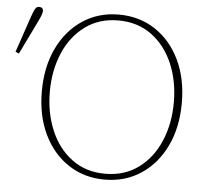

<svg xmlns="http://www.w3.org/2000/svg" viewBox="-75 -748 890 816"><g transform="rotate(5 370.0 -339.5)"><path d="M400 14Q313 14 245.5 -30.5Q178 -75 140 -154Q102 -233 102 -337Q102 -441 140 -520.5Q178 -600 245.5 -645Q313 -690 400 -690Q488 -690 555.5 -645.5Q623 -601 661 -522Q699 -443 699 -339Q699 -235 661 -155.5Q623 -76 555.5 -31Q488 14 400 14ZM400 -11Q483 -11 542.5 -55Q602 -99 633.5 -173.5Q665 -248 665 -338Q665 -429 633.5 -503Q602 -577 542.5 -621Q483 -665 400 -665Q318 -665 258.5 -621Q199 -577 167.5 -503Q136 -429 136 -338Q136 -248 167.5 -173.5Q199 -99 258.5 -55Q318 -11 400 -11ZM-24 -494 29 -650Q37 -673 43 -683Q49 -693 59 -693Q77 -693 77 -676Q77 -665 61 -632L-9 -488Z"/></g></svg>

Font: Source Serif 4 SmText ExtraLight
Style: Regular
Weight: 200
Designer: Frank Grießhammer
Foundry: Adobe
Version: Version 4.005;hotconv 1.1.0;makeotfexe 2.6.0